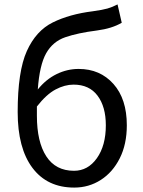

<svg xmlns="http://www.w3.org/2000/svg" viewBox="-20 -836 648 869"><path d="M315 -63Q378 -63 418.5 -120Q459 -177 459 -269Q459 -353 421.5 -403Q384 -453 313 -453Q273 -453 231.5 -431Q190 -409 147 -354Q147 -333 147 -312Q147 -194 189.5 -128.5Q232 -63 315 -63ZM512 -816 531 -733Q487 -707 419 -698Q332 -687 275.5 -667.5Q219 -648 189 -595Q159 -542 151 -431Q188 -477 236 -500.5Q284 -524 336 -524Q433 -524 493.5 -456Q554 -388 554 -269Q554 -183 522 -119.5Q490 -56 436 -21.5Q382 13 316 13Q194 13 127 -76Q60 -165 60 -329Q60 -513 101.5 -605Q143 -697 219 -734.5Q295 -772 400 -785Q444 -791 466.5 -797.5Q489 -804 512 -816Z"/></svg>

Font: Noto Sans CJK KR Regular (TTF)
Style: Regular
Weight: 400
Designer: Ryoko NISHIZUKA 西塚涼子 (kana & ideographs); Paul D. Hunt (Latin, Greek & Cyrillic); Wenlong ZHANG 张文龙 (bopomofo); Sandoll 
Foundry: Adobe Systems Incorporated
Version: Version 1.004;PS 1.004;hotconv 1.0.82;makeotf.lib2.5.63406